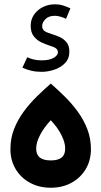

<svg xmlns="http://www.w3.org/2000/svg" viewBox="-20 -881 476 901"><path d="M218.3 -128.2Q184 -128.2 166.9 -141.7Q149.8 -155.3 149.8 -184Q149.8 -212.3 168 -247.4Q186.3 -282.6 218.3 -316.8Q250.4 -282.6 268.1 -247.6Q285.9 -212.6 285.9 -184Q285.9 -154.9 269 -141.5Q252.2 -128.2 218.3 -128.2ZM218.3 0Q273.2 0 315.7 -23.4Q358.3 -46.9 382.5 -87.8Q406.7 -128.8 406.7 -181.4Q406.7 -231.4 389.6 -275.3Q372.6 -319.2 344.8 -357.2Q317.1 -395.1 283.9 -427.9Q250.6 -460.6 218.3 -488.9Q185.9 -460.6 152.6 -427.9Q119.4 -395.3 91.2 -357.2Q63.1 -319.2 46 -275.5Q28.9 -231.8 28.9 -181.4Q28.9 -128.8 53.4 -87.6Q77.9 -46.5 120.8 -23.3Q163.7 0 218.3 0ZM289.8 -792.5 310.4 -841.8Q294.6 -849.4 276.9 -855Q259.2 -860.7 237.3 -860.7Q206.7 -860.7 180.9 -847.7Q155.2 -834.6 139.6 -812Q124 -789.4 124 -760.5Q124 -729 138.7 -710.4Q153.3 -691.9 173.7 -682.4Q194.1 -673 210.6 -667.7Q235.7 -660.3 243.7 -653.2Q251.7 -646.1 251.7 -634.9Q251.7 -621.5 231.9 -609.6Q212 -597.8 175.3 -597.8Q153.9 -597.8 137.7 -601.9Q121.5 -606.1 107.8 -612.2L85.1 -563.5Q104.7 -554.3 127 -549.1Q149.2 -543.9 175.3 -543.9Q204.8 -543.9 234.9 -554Q265 -564 285.3 -585Q305.5 -606.1 305.5 -638.7Q305.5 -665.8 292.8 -681.8Q280 -697.8 262.2 -706.2Q244.4 -714.7 228.9 -719.1Q201.5 -727.3 189.7 -734.8Q177.9 -742.3 177.9 -760Q177.9 -775 193.1 -791Q208.3 -806.9 237.3 -806.9Q249.6 -806.9 264.3 -802.6Q279.1 -798.3 289.8 -792.5Z"/></svg>

Font: Estedad-VF-FD Black
Style: Regular
Weight: 900
Designer: Amin Abedi
Version: Version 4.000